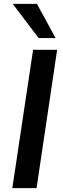

<svg xmlns="http://www.w3.org/2000/svg" viewBox="-20 -978 329 998"><path d="M44 0 152 -719H277L170 0ZM181 -780 46 -958H172L269 -780Z"/></svg>

Font: Nunitoga
Style: Bold Italic
Weight: 700
Italic angle: -9°
Designer: Vernon Adams
Foundry: Vernon Adams
Version: Version 1.0